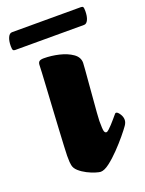

<svg xmlns="http://www.w3.org/2000/svg" viewBox="-133 -739 616 817"><g transform="rotate(-20 175.5 -330.5)"><path d="M178.4 13.8Q172.1 13.8 155.6 8.7Q139 3.7 120 -5.9Q101.1 -15.6 86.8 -28.3Q72.5 -40.9 69.7 -56.3Q68.5 -61.3 67.7 -71Q67 -80.7 67 -99.3Q67.2 -110.9 68.7 -142.4Q70.2 -174 72.7 -217.5Q75.2 -261 77.8 -307.3Q80.5 -353.7 83 -395.7Q85.5 -437.8 87 -466.1Q88.5 -494.5 88.5 -500.9Q88.5 -512.4 94.1 -517.8Q99.8 -523.2 115.3 -523.2Q149 -523.2 183.9 -515Q218.8 -506.7 242.6 -490.1Q266.3 -473.5 266.3 -447.9Q266.3 -441.5 264.2 -416.6Q262.1 -391.6 259.3 -357.6Q256.6 -323.6 253.7 -288.9Q250.8 -254.1 248.7 -227.6Q246.6 -201.1 246.6 -191.7Q246.6 -153.9 249.3 -145.1Q252.1 -136.2 258.8 -136.2Q262.8 -136.2 270.2 -142.9Q277.7 -149.6 286.3 -158.9Q295 -168.1 302.6 -177.3Q310.1 -186.5 314.4 -191.2Q318.6 -196.2 320.5 -198.2Q322.4 -200.2 325.1 -200.2Q331.9 -200.2 340.8 -186.9Q349.7 -173.7 349.7 -159.9Q349.7 -147.6 340.7 -134.8Q331.7 -121.8 311.6 -97.4Q291.4 -73 266.8 -47.5Q242.2 -22 218.7 -4.1Q195.2 13.8 178.4 13.8ZM13 -597.9Q6.7 -597.9 4 -601.6Q1.2 -605.4 1.2 -619.7Q1.2 -643.5 8.1 -658.5Q15 -673.6 26.5 -673.6H338.7Q345.8 -673.6 348.1 -669.8Q350.5 -666 350.5 -651.7Q350.5 -627.6 343.6 -612.8Q336.7 -597.9 325.3 -597.9Z"/></g></svg>

Font: Briem Hand Thin
Style: Regular
Weight: 100
Designer: Gunnlaugur SE Briem, Eben Sorkin
Foundry: Sorkin Type Co.
Version: Version 1.003